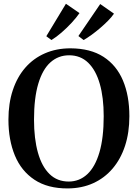

<svg xmlns="http://www.w3.org/2000/svg" viewBox="-20 -1016 752 1047"><path d="M349.5 11.5Q240 12 168 -35.8Q96 -83.5 61 -168.2Q26 -253 26 -363.5Q26 -452.5 49.8 -524.2Q73.5 -596 118 -647Q162.5 -698 225 -725.2Q287.5 -752.5 364.5 -752.5Q473.5 -752 544.5 -706Q615.5 -660 650.5 -577Q685.5 -494 685.5 -382.5Q685.5 -293.5 662 -221.2Q638.5 -149 594.2 -97Q550 -45 488.2 -17Q426.5 11 349.5 11.5ZM354.5 -26Q413 -26 456 -66Q499 -106 522.2 -185.2Q545.5 -264.5 545.5 -382.5Q545.5 -484 524.2 -558.5Q503 -633 461 -673.8Q419 -714.5 357 -714.5Q298 -714.5 255 -676Q212 -637.5 188.8 -559.5Q165.5 -481.5 165.5 -363.5Q165.5 -259.5 186.8 -183.8Q208 -108 250 -67Q292 -26 354.5 -26ZM435.5 -798 407.5 -819.5 526.5 -994 601.5 -941.5Q589.5 -923.5 569.2 -903Q549 -882.5 525.2 -862.2Q501.5 -842 478.2 -825.2Q455 -808.5 436.5 -798ZM260 -798 232.5 -818.5 339.5 -995.5 413.5 -944.5Q397.5 -921 371 -892.2Q344.5 -863.5 315.2 -838.2Q286 -813 261 -798Z"/></svg>

Font: Merriweather 96pt SemiBold
Style: Regular
Weight: 600
Version: Version 2.100